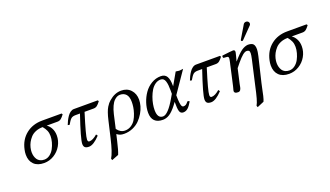

<svg xmlns="http://www.w3.org/2000/svg" viewBox="-79 -1266 3592 2087"><g transform="rotate(-20 1717.5 -223.0)"><path d="M247.1 -22Q281.7 -22 311.3 -44.2Q340.8 -66.4 358.9 -100.1Q377 -133.8 387 -170.9Q397 -208 397 -241.2Q397 -276.4 385.3 -304Q373.5 -331.5 349.1 -360.8Q303.7 -360.8 267.1 -345.7Q230.5 -330.6 207.8 -305.2Q185.1 -279.8 171.1 -253.7Q157.2 -227.5 149.9 -198.2Q143.1 -168.9 143.1 -145Q143.1 -121.1 148.7 -100.1Q154.3 -79.1 166 -61Q177.7 -43 198.5 -32.5Q219.2 -22 247.1 -22ZM521 -360.8H396Q425.8 -341.3 444.3 -305.4Q462.9 -269.5 462.9 -223.1Q462.9 -161.6 432.1 -107.4Q401.4 -53.2 348.1 -20.5Q294.9 12.2 232.9 12.2Q156.2 12.2 115.2 -28.8Q74.2 -69.8 74.2 -140.1Q74.2 -169.9 81.1 -199.2Q104 -306.6 181.2 -367.9Q258.3 -429.2 369.1 -429.2H592.8L601.1 -417Q579.6 -387.7 562.5 -374.3Q545.4 -360.8 521 -360.8Z M780.8 -360.8H729Q695.8 -360.8 678 -345.9Q660.2 -331.1 632.8 -283.2Q631.3 -283.7 626.7 -284.7Q622.1 -285.6 618.2 -286.6Q614.3 -287.6 612.8 -288.1Q621.1 -311 632.1 -333Q643.1 -355 658.4 -377.9Q673.8 -400.9 693.8 -415Q713.9 -429.2 734.9 -429.2H1011.2L1019 -417Q998 -388.2 980.5 -374.5Q962.9 -360.8 939 -360.8H834Q755.9 -111.8 755.9 -67.9Q755.9 -41 774.9 -41Q814.9 -41 867.2 -86.9Q868.7 -83.5 879.9 -68.8Q804.2 12.2 751 12.2Q720.2 12.2 705.6 0Q690.9 -12.2 690.9 -41Q690.9 -96.2 780.8 -360.8Z M1353.5 -286.1Q1353.5 -347.2 1327.9 -375.5Q1302.2 -403.8 1257.8 -403.8Q1240.7 -403.8 1224.4 -396.5Q1208 -389.2 1189.5 -371.1Q1170.9 -353 1153.8 -316.4Q1136.7 -279.8 1124.5 -228L1088.9 -70.8Q1125.5 -19 1179.7 -19Q1219.2 -19 1251 -39.8Q1282.7 -60.5 1301.3 -91.1Q1319.8 -121.6 1332.3 -159.7Q1344.7 -197.8 1349.1 -229Q1353.5 -260.3 1353.5 -286.1ZM1016.6 204.1 937.5 234.9 930.7 216.8Q966.3 159.2 1001.5 6.8L1045.9 -184.1Q1057.1 -233.4 1069.6 -268.8Q1082 -304.2 1095.7 -326.2Q1109.4 -348.1 1118.7 -358.9Q1127.9 -369.6 1142.6 -382.8Q1210 -441.9 1284.7 -441.9Q1354 -441.9 1395.3 -397Q1436.5 -352.1 1436.5 -283.2Q1436.5 -249 1425.8 -210.2Q1415 -171.4 1391.8 -132.1Q1368.7 -92.8 1336.7 -60.8Q1304.7 -28.8 1258.3 -8.8Q1211.9 11.2 1158.7 11.2Q1130.4 11.2 1112.1 4.6Q1093.8 -2 1075.7 -16.1Q1074.2 -10.3 1067.1 21Q1060.1 52.2 1058.6 58.1Q1035.6 159.7 1016.6 204.1Z M1768.6 -179.2 1792.5 -220.2V-259.8Q1792.5 -294.9 1790 -319.6Q1787.6 -344.2 1781 -365.7Q1774.4 -387.2 1761.7 -397.7Q1749 -408.2 1729.5 -408.2Q1695.8 -408.2 1666.5 -387.5Q1637.2 -366.7 1617.4 -334.5Q1597.7 -302.2 1583.3 -262.7Q1568.8 -223.1 1562.3 -186Q1555.7 -148.9 1555.7 -118.2Q1555.7 -22 1619.6 -22Q1678.2 -22 1768.6 -179.2ZM1743.7 -441.9Q1792.5 -441.9 1813 -406.5Q1833.5 -371.1 1833.5 -301.8V-292L1914.6 -434.1Q1919.4 -434.1 1930.2 -432.4Q1940.9 -430.7 1943.4 -430.2L1958.5 -429.2Q1966.3 -428.7 1980.7 -431.4Q1995.1 -434.1 2000.5 -434.1L1832.5 -189Q1832.5 -136.2 1836.4 -104.5Q1840.3 -72.8 1847.2 -60.8Q1854 -48.8 1864.7 -48.8Q1882.8 -48.8 1894.8 -56.4Q1906.7 -64 1923.8 -85.9Q1939.5 -85.9 1946.8 -77.1Q1919.4 -29.3 1895.5 -8.5Q1871.6 12.2 1841.8 12.2Q1810.5 12.2 1800.5 -18.3Q1790.5 -48.8 1791.5 -127.9Q1742.7 -58.6 1703.1 -25.9Q1663.6 6.8 1621.6 11.2Q1616.7 12.2 1606.4 12.2Q1543.5 12.2 1511.5 -20.3Q1479.5 -52.7 1479.5 -115.2Q1479.5 -170.4 1498.3 -227.8Q1517.1 -285.2 1550.3 -333Q1583.5 -380.9 1634.5 -411.4Q1685.5 -441.9 1743.7 -441.9Z M2194.3 -360.8H2142.6Q2109.4 -360.8 2091.6 -345.9Q2073.7 -331.1 2046.4 -283.2Q2044.9 -283.7 2040.3 -284.7Q2035.6 -285.6 2031.7 -286.6Q2027.8 -287.6 2026.4 -288.1Q2034.7 -311 2045.7 -333Q2056.6 -355 2072 -377.9Q2087.4 -400.9 2107.4 -415Q2127.4 -429.2 2148.4 -429.2H2424.8L2432.6 -417Q2411.6 -388.2 2394 -374.5Q2376.5 -360.8 2352.5 -360.8H2247.6Q2169.4 -111.8 2169.4 -67.9Q2169.4 -41 2188.5 -41Q2228.5 -41 2280.8 -86.9Q2282.2 -83.5 2293.5 -68.8Q2217.8 12.2 2164.6 12.2Q2133.8 12.2 2119.1 0Q2104.5 -12.2 2104.5 -41Q2104.5 -96.2 2194.3 -360.8Z M2453.1 -395Q2442.4 -411.6 2452.1 -422.9Q2557.6 -436 2578.1 -436Q2599.1 -436 2599.1 -415Q2599.1 -408.7 2598.1 -404.8Q2596.7 -393.6 2588.1 -363.5Q2579.6 -333.5 2576.2 -319.8Q2575.7 -318.4 2575.2 -315.4Q2574.7 -312.5 2574.2 -311L2575.2 -310.1Q2636.2 -381.8 2674.6 -408.9Q2712.9 -436 2750 -439Q2793 -439 2810.5 -421.1Q2828.1 -403.3 2828.1 -358.9Q2828.1 -335.9 2816.4 -283.2L2748 2.9Q2741.2 32.2 2731.2 80.3Q2721.2 128.4 2718.3 141.1Q2708 183.1 2699.2 201.2L2620.1 234.9L2613.3 216.8Q2627.9 192.4 2641.8 143.1Q2655.8 93.8 2675.3 2.9L2738.3 -274.9Q2749 -321.8 2749 -342.8Q2749 -364.3 2740.5 -372.1Q2731.9 -379.9 2714.4 -379.9Q2705.6 -379.9 2694.3 -375Q2669.9 -363.8 2637.7 -329.6Q2605.5 -295.4 2560.1 -237.8Q2553.7 -210.4 2541.5 -155Q2529.3 -99.6 2522.5 -71.8Q2521 -65.9 2518.8 -53Q2516.6 -40 2515.1 -33.2Q2513.7 -26.4 2510.5 -17.3Q2507.3 -8.3 2502.9 -2.4Q2498.5 3.4 2492.2 6.8Q2486.3 9.8 2476.1 9.8Q2433.1 9.8 2433.1 -17.1Q2433.1 -21.5 2435.3 -30Q2437.5 -38.6 2441.2 -51.8Q2444.8 -64.9 2446.3 -71.8Q2455.1 -110.4 2472.4 -187.5Q2489.7 -264.6 2498 -303.2Q2498.5 -306.2 2500.2 -312Q2502 -317.9 2502.4 -320.8Q2511.2 -362.3 2511.2 -372.1Q2511.2 -379.9 2506.6 -385.7Q2502 -391.6 2493.2 -392.1Q2486.8 -392.6 2473.1 -393.6Q2459.5 -394.5 2453.1 -395ZM2786.1 -664.1Q2796.4 -681.2 2818.4 -681.2Q2832 -681.2 2841.6 -671.9Q2851.1 -662.6 2851.1 -649.9Q2851.1 -645 2850.1 -643.1Q2848.1 -633.8 2841.3 -627.9L2722.2 -505.9Q2714.4 -498 2709.5 -498Q2704.1 -498 2700.2 -501.2Q2696.3 -504.4 2696.3 -508.8V-511.2L2697.3 -512.2Q2697.3 -512.7 2697.8 -513.9Q2698.2 -515.1 2698.2 -516.1Q2700.2 -520 2701.2 -521L2774.4 -644Q2776.4 -647 2786.1 -664.1Z M3081.1 -22Q3115.7 -22 3145.3 -44.2Q3174.8 -66.4 3192.9 -100.1Q3210.9 -133.8 3220.9 -170.9Q3231 -208 3231 -241.2Q3231 -276.4 3219.2 -304Q3207.5 -331.5 3183.1 -360.8Q3137.7 -360.8 3101.1 -345.7Q3064.5 -330.6 3041.7 -305.2Q3019 -279.8 3005.1 -253.7Q2991.2 -227.5 2983.9 -198.2Q2977.1 -168.9 2977.1 -145Q2977.1 -121.1 2982.7 -100.1Q2988.3 -79.1 3000 -61Q3011.7 -43 3032.5 -32.5Q3053.2 -22 3081.1 -22ZM3355 -360.8H3230Q3259.8 -341.3 3278.3 -305.4Q3296.9 -269.5 3296.9 -223.1Q3296.9 -161.6 3266.1 -107.4Q3235.4 -53.2 3182.1 -20.5Q3128.9 12.2 3066.9 12.2Q2990.2 12.2 2949.2 -28.8Q2908.2 -69.8 2908.2 -140.1Q2908.2 -169.9 2915 -199.2Q2938 -306.6 3015.1 -367.9Q3092.3 -429.2 3203.1 -429.2H3426.8L3435.1 -417Q3413.6 -387.7 3396.5 -374.3Q3379.4 -360.8 3355 -360.8Z"/></g></svg>

Font: Common Serif
Style: Italic
Weight: 400
Italic angle: -12°
Designer: Philipp H. Poll, Khaled Hosny
Foundry: Stefan Peev, Context Ltd.
Version: Version 1.026